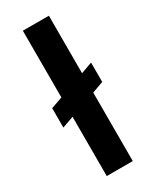

<svg xmlns="http://www.w3.org/2000/svg" viewBox="-193 -796 689 850"><g transform="rotate(-30 151.5 -371.5)"><path d="M85 0V-303L26 -282V-381L85 -402V-743H218V-449L276 -470V-371L218 -350V0Z"/></g></svg>

Font: Saira SemiExpanded SemiBold
Style: Regular
Weight: 600
Width: 6
Designer: Hector Gatti with collaboration of the Omnibus-Type team
Foundry: Omnibus-Type
Version: Version 1.101